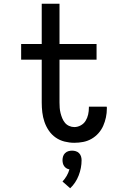

<svg xmlns="http://www.w3.org/2000/svg" viewBox="-20 -755 640 1026"><path d="M377 8Q351 8 325 1.5Q299 -5 277.5 -20Q256 -35 241 -57Q226 -79 217.5 -104Q209 -129 206 -155Q203 -181 203 -207V-436H93V-520H203V-735H298V-520H496V-436H298V-207Q298 -193 299 -179Q300 -165 303.5 -151Q307 -137 312.5 -123.5Q318 -110 327 -99Q336 -88 349.5 -82Q363 -76 377 -76Q395 -76 411.5 -85Q428 -94 437.5 -109.5Q447 -125 451 -143Q455 -161 455 -180V-185H550Q551 -183 551 -180.5Q551 -178 551 -175Q551 -151 546 -127.5Q541 -104 531.5 -82.5Q522 -61 506 -43Q490 -25 469 -13Q448 -1 424.5 3.5Q401 8 377 8ZM355 251 314 215Q327 201 336.5 184.5Q346 168 351 150Q343 149 335.5 144.5Q328 140 323 133Q318 126 316 117.5Q314 109 314 101Q314 91 317 81Q320 71 327.5 63.5Q335 56 345 53Q355 50 365 50Q375 50 385 53Q395 56 402.5 63.5Q410 71 413 81Q416 91 416 101Q416 122 412 142.5Q408 163 400.5 182.5Q393 202 381.5 219.5Q370 237 355 251Z"/></svg>

Font: Iosevka Fixed Medium Extended
Style: Regular
Weight: 500
Width: 7
Monospace: yes
Designer: Belleve Invis
Foundry: Belleve Invis
Version: Version 24.1.1; ttfautohint (v1.8.4)